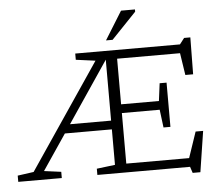

<svg xmlns="http://www.w3.org/2000/svg" viewBox="-62 -999 1259 1105"><g transform="rotate(-5 568.0 -447.0)"><path d="M459 0V-36L565 -49V-254H293.5L155 -49L253.5 -36V0H2V-36L95 -49L505.5 -656L393 -671V-707H998L1025 -742H1061L1058.5 -529H1013.5L994 -656.5H630.5V-393H849L862 -494.5H902V-239H862L849 -342.5H630.5V-50.5H993.5L1044 -199.5H1087.5L1051 36H1006.5L994.5 0ZM327.5 -304.5H565V-656.5ZM576 -767 677 -930H757.5V-917L614 -767Z"/></g></svg>

Font: Newsreader 6pt Light
Style: Regular
Weight: 300
Designer: Hugues Gentile
Foundry: Production Type
Version: Version 1.003; ttfautohint (v1.8.3)